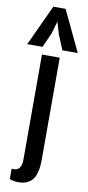

<svg xmlns="http://www.w3.org/2000/svg" viewBox="-173 -1053 606 1315"><g transform="rotate(10 130.0 -396.0)"><path d="M65.4 56.6V-672.4H189V41Q189 83.5 181.6 115.5Q174.3 147.5 162.4 166.5Q150.4 185.5 132.6 197Q114.7 208.5 96.7 212.6Q78.6 216.8 56.2 216.8Q22.5 216.8 -3.4 205.1V133.3Q6.3 134.3 12.2 134.3Q65.4 134.3 65.4 56.6ZM198.2 -725.1 155.3 -828.6 130.4 -912.6 106 -828.6 60.1 -725.1H-46.4L85.4 -1008.8H170.4L305.2 -725.1Z"/></g></svg>

Font: FjallaOne
Style: Regular
Weight: 400
Designer: Irina Smirnova
Foundry: Irina Smirnova
Version: Version 1.001